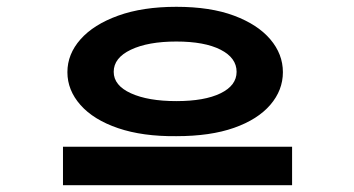

<svg xmlns="http://www.w3.org/2000/svg" viewBox="-20 -660 1040 564"><path d="M498 -260Q399 -259 327 -283.5Q255 -308 216.5 -351.5Q178 -395 178 -448Q178 -501 216.5 -544.5Q255 -588 327 -614Q399 -640 498 -640Q598 -640 667.5 -614Q737 -588 774 -544.5Q811 -501 811 -448Q811 -395 774 -352Q737 -309 667.5 -284.5Q598 -260 498 -260ZM498 -363Q581 -363 628 -386Q675 -409 675 -449Q675 -490 628 -514Q581 -538 498 -538Q415 -538 364.5 -514Q314 -490 314 -449Q314 -409 364.5 -386Q415 -363 498 -363ZM165 -229H838V-116H165Z"/></svg>

Font: Inconsolata UltraExpanded Black
Style: Regular
Weight: 900
Width: 9
Monospace: yes
Designer: Raph Levien, Cyreal, Brenton Simpson
Foundry: Raph Levien, Cyreal, Google
Version: Version 3.001; ttfautohint (v1.8.2.53-6de2)